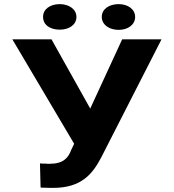

<svg xmlns="http://www.w3.org/2000/svg" viewBox="-20 -902 847 932"><path d="M224 10H238C377 10 430 -59 472 -139L764 -711H573L418 -375L230 -711H40L340 -204L326 -175C311 -134 286 -107 221 -107H211C207 -107 202 -108 198 -108H185C181 -108 176 -109 174 -109L177 8C180 9 184 9 189 9C200 9 213 10 224 10ZM270 -758C316 -758 351 -782 351 -820C351 -857 315 -882 270 -882C224 -882 189 -858 189 -820C189 -781 223 -758 270 -758ZM556 -757C601 -757 636 -782 636 -820C636 -857 601 -882 556 -882C510 -882 474 -858 474 -820C474 -782 510 -757 556 -757Z"/></svg>

Font: Asimov
Style: XWid
Weight: 500
Designer: Google
Version: Version 2.000980; 2014